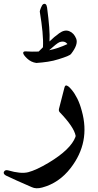

<svg xmlns="http://www.w3.org/2000/svg" viewBox="-108 -764 527 1028"><path d="M237 -295Q239 -304 244 -306Q255 -309 276 -283Q292 -264 306 -236Q320 -208 330 -170Q377 -2 270 136Q208 216 118 240Q85 249 62 238Q18 219 -16.5 203.5Q-51 188 -76 176Q-92 167 -87 156Q-81 144 -65 148Q3 168 43 158Q86 147 153 107Q271 36 296 -31Q297 -33 297 -37Q288 -84 212 -163Q205 -170 208 -182ZM124 -742Q140 -749 144 -724Q152 -664 155.5 -618.5Q159 -573 157 -542Q169 -554 182 -565Q195 -576 209 -586Q238 -607 263 -597Q288 -587 300 -557Q312 -526 273 -476Q269 -470 252 -463Q235 -456 206 -447Q178 -438 148 -433.5Q118 -429 88 -427H86Q58 -431 37 -451Q16 -471 16 -481Q17 -489 28 -489Q45 -488 63 -487.5Q81 -487 99 -488L122 -511Q124 -546 119.5 -594Q115 -642 105 -702Q105 -707 111 -722Q117 -738 124 -742ZM210 -538Q203 -535 189 -524Q175 -513 155 -495Q204 -505 253 -528Q238 -548 210 -538Z"/></svg>

Font: Amiri
Style: Bold
Weight: 700
Designer: Khaled Hosny
Version: Version 0.113